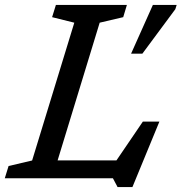

<svg xmlns="http://www.w3.org/2000/svg" viewBox="-40 -727 741 783"><path d="M366.5 -634.5 195 -73H435L542.5 -231H610L500 36H439.5L420.5 0H-20.5L-5 -50L91 -72.5L263 -634.5L172.5 -657L188 -707H477.5L462.5 -657ZM494.5 -508 583.5 -707H680.5L675 -689.5L540.5 -508Z"/></svg>

Font: Newsreader Caption
Style: Italic
Weight: 400
Italic angle: -17°
Designer: Hugues Gentile
Foundry: Production Type
Version: Version 1.001